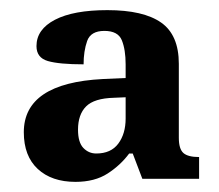

<svg xmlns="http://www.w3.org/2000/svg" viewBox="-20 -739 433 379"><path d="M129 -380Q82 -380 54.5 -405.5Q27 -431 27 -478Q27 -575 183 -583L228 -585V-612Q228 -641 220.5 -659.5Q213 -678 186 -678Q159 -678 152 -658Q145 -638 145 -612Q97 -612 74.5 -618.5Q52 -625 52 -648Q52 -681 88.5 -700Q125 -719 192 -719Q263 -719 298 -694.5Q333 -670 333 -613V-467Q333 -445 342 -437Q351 -429 373 -429V-386H261L242 -436H235Q218 -413 192.5 -396.5Q167 -380 129 -380ZM170 -436Q199 -436 213.5 -455.5Q228 -475 228 -505V-547L205 -546Q166 -545 150 -529Q134 -513 134 -483Q134 -458 144.5 -447Q155 -436 170 -436Z"/></svg>

Font: Noto Serif Devanagari SemiCondensed
Style: Bold
Weight: 700
Width: 4
Designer: Universal Thirst, Indian Type Foundry and the Monotype Design Team
Foundry: Monotype Imaging Inc.
Version: Version 2.004; ttfautohint (v1.8.4.7-5d5b)